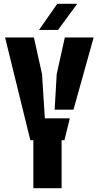

<svg xmlns="http://www.w3.org/2000/svg" viewBox="-20 -999 524 1019"><path d="M157 0V-255H141L7 -800H160L203 -606L218 -371H350.5L322 -255H307V0ZM270 -417 281 -606 324 -800H477L370 -417ZM187 -840 284 -979H390L288 -840Z"/></svg>

Font: Big Shoulders Stencil Text Black
Style: Regular
Weight: 900
Designer: Patric King
Foundry: XO Type Co
Version: Version 1.000